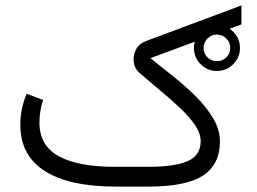

<svg xmlns="http://www.w3.org/2000/svg" viewBox="-20 -691 951 711"><path d="M698.2 -513.2Q698.2 -548.3 723.1 -573.5Q748 -598.6 783.2 -598.6Q818.4 -598.6 843.5 -573.5Q868.7 -548.3 868.7 -513.2Q868.7 -478 843.5 -453.1Q818.4 -428.2 783.2 -428.2Q748 -428.2 723.1 -453.1Q698.2 -478 698.2 -513.2ZM733.9 -513.2Q733.9 -492.7 748.3 -478.5Q762.7 -464.4 783.2 -464.4Q803.7 -464.4 818.1 -478.5Q832.5 -492.7 832.5 -513.2Q832.5 -533.7 818.1 -548.3Q803.7 -563 783.2 -563Q762.7 -563 748.3 -548.3Q733.9 -533.7 733.9 -513.2ZM527.3 -73.2Q627.4 -73.2 675.3 -94.5Q723.1 -115.7 723.1 -168Q723.1 -196.8 702.6 -227.1Q682.1 -257.3 648.7 -289.3Q615.2 -321.3 575.4 -354.2Q535.6 -387.2 497.1 -420.9Q474.6 -439.5 474.6 -472.7Q474.6 -492.2 485.6 -511Q496.6 -529.8 521 -539.1L874 -670.9V-600.6L537.1 -475.6Q574.7 -445.3 619.1 -410.2Q663.6 -375 703.4 -335.7Q743.2 -296.4 768.8 -253.9Q794.4 -211.4 794.4 -166.5Q794.4 -83 732.7 -41.5Q670.9 0 527.8 0H410.2Q235.8 0 145.5 -57.9Q55.2 -115.7 55.2 -229Q55.2 -259.3 61.3 -288.1Q67.4 -316.9 78.6 -343.8L139.6 -320.8Q126 -280.3 126 -236.3Q126.5 -150.9 198.5 -112.1Q270.5 -73.2 405.3 -73.2Z"/></svg>

Font: Vazir Light WOL-UI
Style: Light-WOL-UI
Weight: 300
Designer: Saber Rastikerdar
Foundry: Saber Rastikerdar
Version: Version 30.1.0